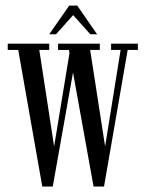

<svg xmlns="http://www.w3.org/2000/svg" viewBox="-20 -684 534 706"><path d="M135.5 2 47 -500.5H8.5V-523.5H161V-500.5H124.5L179 -145.5L235.5 -488.5L233.5 -500.5H193.5V-523.5H347V-500.5H311.5L366.5 -145.5L423.5 -500.5H388.5V-523.5H487V-500.5H449.5L362.5 2H324L248.5 -417.5L174 2ZM161 -558 234.5 -663.5H264L337 -558H312L249 -628.5L186 -558Z"/></svg>

Font: Imbue 50pt
Style: Regular
Weight: 400
Designer: Tyler Finck
Foundry: Etcetera Type Company
Version: Version 1.102; ttfautohint (v1.8.3)